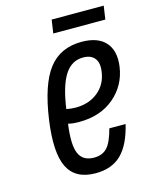

<svg xmlns="http://www.w3.org/2000/svg" viewBox="-106 -743 645 822"><g transform="rotate(-15 217.0 -332.0)"><path d="M81.4 -262.7Q61.4 -120.4 94 -55.2Q126.6 10 215.9 10Q287.3 10 329.9 -31.1Q372.4 -72.3 393.4 -160.7H321.3Q306 -102.3 284.9 -79.4Q263.9 -56.4 226.4 -56.4Q176.6 -56.4 159.9 -95.9Q143.1 -135.4 155.7 -225.6Q166.6 -222.9 178.8 -221.6Q191 -220.4 204.1 -220.4Q298.7 -220.4 359.6 -272.1Q420.6 -323.7 432 -404.4Q441.6 -473 407.8 -511.1Q374 -549.3 301.9 -549.3Q207 -549.3 155.1 -481.7Q103.1 -414.1 81.4 -262.7ZM290.6 -482.9Q325.6 -482.9 341.9 -462.2Q358.3 -441.6 352.1 -402.7Q345 -349.1 305 -316.4Q265 -283.7 205.6 -283.7Q195.6 -283.7 185.9 -284.8Q176.1 -285.9 164.7 -287.9Q178.7 -388 209.1 -435.4Q239.4 -482.9 290.6 -482.9ZM194.6 -615H425.3L434 -674.4H203.3Z"/></g></svg>

Font: Secuela ExtLt
Style: Italic
Weight: 200
Italic angle: -8°
Designer: Fernando Haro
Foundry: deFharo
Version: Version 1.704